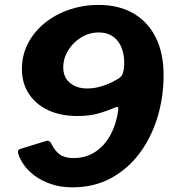

<svg xmlns="http://www.w3.org/2000/svg" viewBox="-20 -771 724 799"><path d="M281.9 8.6Q231.4 8.6 191.5 -5.3Q151.6 -19.1 123.2 -40.6Q94.9 -62.2 77.6 -87.4Q60.3 -112.7 55 -135.1Q52.6 -146.4 63.3 -150.8L171.4 -184.3Q186.9 -189.3 195.4 -169.4Q208.5 -143.1 228.8 -128.2Q249.2 -113.2 286 -113.2Q336.6 -113.2 375.6 -138.5Q414.6 -163.7 439.3 -208.9Q464 -254 472.4 -313.5Q473 -324.2 469.6 -325.7Q466.3 -327.1 456.4 -322.7Q421 -307.4 385.3 -297.8Q349.6 -288.2 303.1 -288.2Q231.3 -288.2 179.2 -313.1Q127.2 -338 99.2 -382Q71.2 -426 71.2 -483.3Q71.2 -543.1 97.3 -592.2Q123.5 -641.3 168.1 -676.8Q212.7 -712.3 269.9 -731.4Q327.1 -750.6 389.2 -750.6Q475.3 -750.6 536.2 -714.8Q597 -679 628.9 -613.7Q660.8 -548.5 660.8 -458.3Q660.8 -365.8 634.9 -281.5Q609 -197.2 559.9 -131.9Q510.9 -66.7 440.7 -29.1Q370.5 8.6 281.9 8.6ZM342.2 -402.9Q365.2 -402.9 387.5 -408Q409.9 -413.2 430.9 -422.2Q451.9 -431.2 469.4 -441.8Q487.4 -451.5 492.1 -468.9Q496.8 -486.2 496.8 -511Q496.8 -536.7 490.4 -559.2Q484 -581.8 470.8 -599.2Q457.6 -616.6 437.7 -626.2Q417.9 -635.9 390.9 -635.9Q351.2 -635.9 317.4 -615.1Q283.7 -594.3 263.5 -561.1Q243.3 -527.9 243.3 -490.3Q243.3 -449.3 271.1 -426.1Q299 -402.9 342.2 -402.9Z"/></svg>

Font: Libre Franklin Thin
Style: Italic
Weight: 100
Italic angle: -8°
Designer: Pablo Impallari, Rodrigo Fuenzalida, Nhung Nguyen
Foundry: Impallari Type
Version: Version 3.000